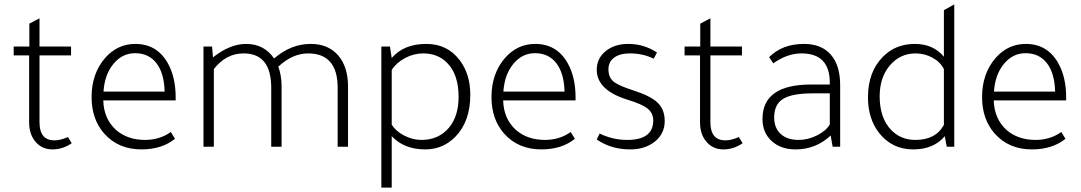

<svg xmlns="http://www.w3.org/2000/svg" viewBox="-20 -665 4899 870"><path d="M159 -414V-111Q159 -29 227 -29Q254 -29 288 -44L305 -16Q264 12 218 12Q171 12 141.5 -22Q112 -56 112 -111V-414H42V-454H113V-558L159 -582V-454H302V-414Z M776 -210H448Q450 -127 506 -76Q558 -31 637 -31Q704 -31 754 -67L773 -36Q713 12 621 12Q516 12 452 -60Q395 -125 395 -225Q395 -331 456 -402Q512 -466 593 -466Q690 -466 739 -381Q776 -317 776 -224ZM449 -250H726Q724 -333 689 -378.5Q654 -424 592 -424Q534 -424 494 -375.5Q454 -327 449 -250Z M945 -405Q1022 -466 1095 -466Q1177 -466 1222 -400Q1298 -466 1388 -466Q1469 -466 1514 -412Q1557 -361 1557 -272V0H1510V-267Q1510 -423 1376 -423Q1306 -423 1241 -363Q1256 -323 1256 -272V0H1209V-267Q1209 -423 1084 -423Q1004 -423 949 -352V0H902V-454H941Z M1747 -454 1755 -402Q1809 -466 1912 -466Q2008 -466 2064 -391Q2111 -328 2111 -236Q2111 -114 2043 -45Q1987 12 1907 12Q1811 12 1755 -48V185H1708V-454ZM1755 -348V-100Q1774 -70 1812 -50.5Q1850 -31 1890 -31Q1967 -31 2014 -86Q2058 -138 2058 -226Q2058 -326 2008 -378Q1966 -423 1897 -423Q1855 -423 1815.5 -402Q1776 -381 1755 -348Z M2588 -210H2260Q2262 -127 2318 -76Q2370 -31 2449 -31Q2516 -31 2566 -67L2585 -36Q2525 12 2433 12Q2328 12 2264 -60Q2207 -125 2207 -225Q2207 -331 2268 -402Q2324 -466 2405 -466Q2502 -466 2551 -381Q2588 -317 2588 -224ZM2261 -250H2538Q2536 -333 2501 -378.5Q2466 -424 2404 -424Q2346 -424 2306 -375.5Q2266 -327 2261 -250Z M2942 -399Q2894 -423 2834 -423Q2789 -423 2763 -404Q2737 -385 2737 -351Q2737 -315 2759.5 -296Q2782 -277 2848 -256Q2927 -231 2959.5 -200Q2992 -169 2992 -117Q2992 -60 2948 -24Q2904 12 2835 12Q2749 12 2684 -33L2697 -60Q2756 -31 2822 -31Q2940 -31 2940 -119Q2940 -152 2915 -172.5Q2890 -193 2824 -213Q2684 -256 2684 -349Q2684 -400 2724 -433Q2764 -466 2827 -466Q2898 -466 2957 -427Z M3199 -414V-111Q3199 -29 3267 -29Q3294 -29 3328 -44L3345 -16Q3304 12 3258 12Q3211 12 3181.5 -22Q3152 -56 3152 -111V-414H3082V-454H3153V-558L3199 -582V-454H3342V-414Z M3787 0H3753L3744 -51Q3677 12 3585 12Q3518 12 3476.5 -26Q3435 -64 3435 -126Q3435 -282 3655 -282H3740V-290Q3740 -423 3612 -423Q3547 -423 3484 -378L3465 -406Q3525 -466 3623 -466Q3702 -466 3744.5 -417.5Q3787 -369 3787 -279ZM3740 -242H3663Q3569 -242 3528.5 -217Q3488 -192 3488 -133Q3488 -85 3517.5 -58Q3547 -31 3599 -31Q3641 -31 3682 -51.5Q3723 -72 3740 -101Z M4270 0 4261 -48Q4211 12 4118 12Q4022 12 3963 -63Q3913 -128 3913 -224Q3913 -340 3981 -408Q4038 -466 4125 -466Q4209 -466 4257 -408V-619L4304 -645V0ZM4257 -99V-352Q4241 -384 4205.5 -403.5Q4170 -423 4129 -423Q4057 -423 4010 -366Q3966 -312 3966 -228Q3966 -131 4018 -76Q4062 -31 4128 -31Q4220 -31 4257 -99Z M4811 -210H4483Q4485 -127 4541 -76Q4593 -31 4672 -31Q4739 -31 4789 -67L4808 -36Q4748 12 4656 12Q4551 12 4487 -60Q4430 -125 4430 -225Q4430 -331 4491 -402Q4547 -466 4628 -466Q4725 -466 4774 -381Q4811 -317 4811 -224ZM4484 -250H4761Q4759 -333 4724 -378.5Q4689 -424 4627 -424Q4569 -424 4529 -375.5Q4489 -327 4484 -250Z"/></svg>

Font: Tajawal Light
Style: Regular
Weight: 300
Designer: Boutros Fonts
Foundry: Created by Boutros International 2017
Version: Version 1.700